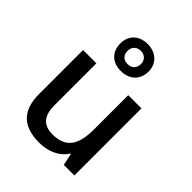

<svg xmlns="http://www.w3.org/2000/svg" viewBox="-231 -952 1091 1091"><g transform="rotate(45 315.0 -406.5)"><path d="M314 -606C379 -606 428 -646 428 -716C428 -782 378 -823 314 -823C247 -823 201 -782 201 -715C201 -646 247 -606 314 -606ZM314 -661C279 -661 260 -681 260 -715C260 -748 283 -768 314 -768C344 -768 367 -748 367 -715C367 -681 345 -661 314 -661ZM547 -539H441V-266C441 -144 405 -77 294 -77C219 -77 185 -118 185 -202V-539H78V-186C78 -49 147 10 273 10C341 10 407 -15 442 -71H447L462 0H547Z"/></g></svg>

Font: Noto Sans Arabic UI Md
Style: Regular
Weight: 500
Designer: Monotype Design Team, Nadine Chahine and Nizar Qandah
Foundry: Monotype Imaging Inc.
Version: Version 2.010